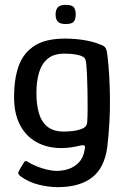

<svg xmlns="http://www.w3.org/2000/svg" viewBox="-20 -637 524 791"><path d="M38 -242Q38 -309 56 -362.5Q74 -416 120 -447Q166 -478 248 -478Q287 -478 325 -472Q363 -466 392 -454Q411 -448 416 -437.5Q421 -427 423 -405Q432 -329 433 -231.5Q434 -134 422 -32Q411 54 359.5 94Q308 134 218 134Q182 134 140 124Q98 114 63 88Q58 84 56 79Q54 74 57 69Q60 63 66.5 52Q73 41 77 35Q81 27 85 26.5Q89 26 95 30Q109 39 129.5 47.5Q150 56 172.5 61.5Q195 67 214 67Q239 67 263 59Q287 51 305.5 31.5Q324 12 329 -22Q329 -24 329.5 -25.5Q330 -27 330 -28Q331 -35 327 -37.5Q323 -40 314 -38Q298 -34 276.5 -30.5Q255 -27 233 -27Q174 -27 129.5 -52Q85 -77 61 -125Q37 -173 38 -242ZM130 -254Q130 -208 140 -172Q150 -136 175 -115.5Q200 -95 243 -95Q263 -95 282 -97.5Q301 -100 317 -106Q337 -114 339 -131Q341 -156 341 -190.5Q341 -225 340.5 -260.5Q340 -296 338.5 -326.5Q337 -357 335 -376Q335 -382 332 -391Q329 -400 320 -404Q309 -410 289 -413Q269 -416 245 -416Q202 -416 177 -395.5Q152 -375 141 -338.5Q130 -302 130 -254ZM292 -578Q292 -558 284 -548Q276 -538 251 -538Q227 -538 218 -548Q209 -558 209 -578Q209 -596 218 -606.5Q227 -617 251 -617Q277 -617 284.5 -606.5Q292 -596 292 -578Z"/></svg>

Font: Glory Thin Medium
Style: Regular
Weight: 500
Version: Version 1.011